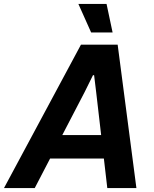

<svg xmlns="http://www.w3.org/2000/svg" viewBox="-59 -956 785 976"><path d="M-38.7 0 352.6 -729H539.1L634.4 0H486.4L429.9 -487.3L419.4 -573.6H413.6L371.6 -488.7L117.6 0ZM182.4 -150 240.7 -269.4H470.4L482.1 -150ZM404.3 -790.9 339.4 -936.1H482.6L513.4 -790.9Z"/></svg>

Font: Mona Sans ExtraLight
Style: Italic
Weight: 200
Italic angle: -11.6951°
Designer: Deni Anggara
Foundry: GitHub
Version: Version 2.000